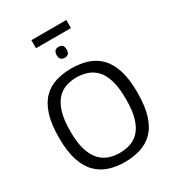

<svg xmlns="http://www.w3.org/2000/svg" viewBox="-235 -1138 1161 1280"><g transform="rotate(-30 345.5 -498.0)"><path d="M345 10Q281 10 226.5 -7.5Q172 -25 131 -65.5Q90 -106 67 -175.5Q44 -245 44 -350Q44 -455 66.5 -525Q89 -595 129.5 -635.5Q170 -676 225 -693Q280 -710 345 -710Q410 -710 465 -693Q520 -676 561 -636Q602 -596 625 -526.5Q648 -457 648 -352Q648 -245 625.5 -175Q603 -105 562 -64.5Q521 -24 465.5 -7Q410 10 345 10ZM345 -60Q388 -60 427 -72.5Q466 -85 496 -117Q526 -149 543 -205.5Q560 -262 560 -350Q560 -438 543 -495Q526 -552 496 -583.5Q466 -615 427 -628Q388 -641 345 -641Q302 -641 263.5 -628Q225 -615 195.5 -583Q166 -551 148.5 -494.5Q131 -438 131 -349Q131 -263 148.5 -206.5Q166 -150 196 -118Q226 -86 264.5 -73Q303 -60 345 -60ZM345 -793Q306 -793 306 -835Q306 -877 345 -877Q383 -877 383 -835Q383 -793 345 -793ZM210 -944V-1006H479V-944Z"/></g></svg>

Font: Georama
Style: Regular
Weight: 400
Designer: Jean-Baptiste Levee
Foundry: Production Type
Version: Version 1.000